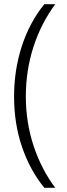

<svg xmlns="http://www.w3.org/2000/svg" viewBox="-20 -736 317 914"><path d="M47 -276Q47 -403 84 -516.5Q121 -630 191 -716H243Q175 -624 139 -512Q103 -400 103 -277Q103 -153 140 -41.5Q177 70 243 158H191Q123 75 85 -36Q47 -147 47 -276Z"/></svg>

Font: Noto Sans Condensed Light
Style: Regular
Weight: 300
Width: 3
Designer: Monotype Design Team
Foundry: Monotype Imaging Inc.
Version: Version 2.013; ttfautohint (v1.8.4.7-5d5b)